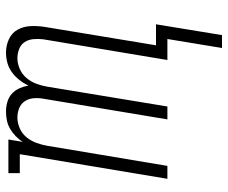

<svg xmlns="http://www.w3.org/2000/svg" viewBox="-80 -498 760 640"><g transform="rotate(-90 300.0 -178.0)"><path d="M460 182 490 0H420L489 -414Q491 -430 489.5 -446.5Q488 -463 480 -475.5Q472 -488 457 -494Q442 -500 426 -500Q408 -500 390 -492Q372 -484 359.5 -469Q347 -454 340.5 -436Q334 -418 331 -400L265 0H222L291 -414Q294 -430 292.5 -446.5Q291 -463 282.5 -475.5Q274 -488 259.5 -494Q245 -500 228 -500Q210 -500 192 -492Q174 -484 162 -469Q150 -454 143.5 -436Q137 -418 134 -400L67 0H24L106 -492H43V-530H155L147 -482Q155 -495 166.5 -506Q178 -517 191 -524.5Q204 -532 218.5 -535Q233 -538 248 -538Q264 -538 280 -533.5Q296 -529 307.5 -518.5Q319 -508 325.5 -493.5Q332 -479 335 -463Q342 -479 353.5 -493.5Q365 -508 379.5 -518.5Q394 -529 411 -533.5Q428 -538 445 -538Q469 -538 490 -528Q511 -518 521.5 -498.5Q532 -479 533 -455Q534 -431 530 -407L469 -38H539L503 182Z"/></g></svg>

Font: Iosevka Curly Slab XLtEx
Style: Italic
Weight: 200
Width: 7
Italic angle: -9°
Monospace: yes
Designer: Belleve Invis
Foundry: Belleve Invis
Version: Version 11.1.0; ttfautohint (v1.8.3)